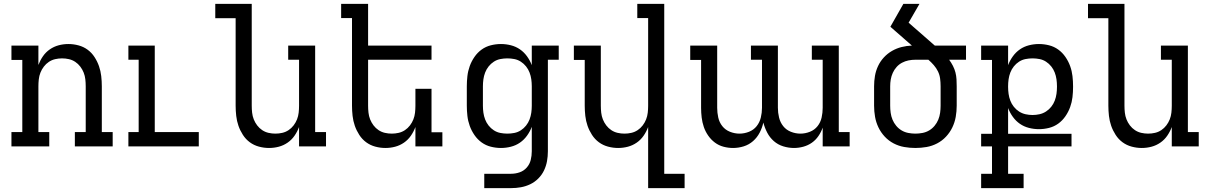

<svg xmlns="http://www.w3.org/2000/svg" viewBox="-20 -755 6240 990"><path d="M234 0H39V-74H95V-446H39V-520H178V-420Q187 -444 201.5 -465Q216 -486 237 -500.5Q258 -515 282.5 -521.5Q307 -528 333 -528Q359 -528 385 -521Q411 -514 432 -498.5Q453 -483 467.5 -460.5Q482 -438 490.5 -413.5Q499 -389 502 -362.5Q505 -336 505 -310V-74H561V0H366V-74H422V-310Q422 -328 420 -346Q418 -364 411.5 -380.5Q405 -397 394 -411.5Q383 -426 368 -436Q353 -446 335.5 -450Q318 -454 300 -454Q282 -454 264.5 -450Q247 -446 232 -436Q217 -426 206 -411.5Q195 -397 188.5 -380.5Q182 -364 180 -346Q178 -328 178 -310V-74H234Z M642 0V-74H695V-447H642V-520H778V-74H1005V0Z M1367 8Q1341 8 1315 1Q1289 -6 1268 -21.5Q1247 -37 1232.5 -59.5Q1218 -82 1209.5 -106.5Q1201 -131 1198 -157.5Q1195 -184 1195 -210V-661H1090V-735H1278V-210Q1278 -192 1280 -174Q1282 -156 1288.5 -139.5Q1295 -123 1306 -108.5Q1317 -94 1332 -84Q1347 -74 1364.5 -70Q1382 -66 1400 -66Q1418 -66 1435.5 -70Q1453 -74 1468 -84Q1483 -94 1494 -108.5Q1505 -123 1511.5 -139.5Q1518 -156 1520 -174Q1522 -192 1522 -210V-447H1466V-520H1605V-74H1661V0H1522V-100Q1513 -76 1498.5 -55Q1484 -34 1463 -19.5Q1442 -5 1417.5 1.5Q1393 8 1367 8Z M1967 8Q1941 8 1915 1Q1889 -6 1868 -21.5Q1847 -37 1832.5 -59.5Q1818 -82 1809.5 -106.5Q1801 -131 1798 -157.5Q1795 -184 1795 -210V-662H1739V-735H1878V-520H2205V-447H1878V-210Q1878 -192 1880 -174Q1882 -156 1888.5 -139.5Q1895 -123 1906 -108.5Q1917 -94 1932 -84Q1947 -74 1964.5 -70Q1982 -66 2000 -66Q2018 -66 2035.5 -70Q2053 -74 2068 -84Q2083 -94 2094 -108.5Q2105 -123 2111.5 -139.5Q2118 -156 2120 -174Q2122 -192 2122 -210V-297H2205V-73H2261V0H2122V-100Q2113 -76 2098.5 -55Q2084 -34 2063 -19.5Q2042 -5 2017.5 1.5Q1993 8 1967 8Z M2615 215H2477V141H2615Q2638 141 2659.5 133.5Q2681 126 2696 109Q2711 92 2716.5 70Q2722 48 2722 25V-101Q2713 -77 2697.5 -55.5Q2682 -34 2661 -19.5Q2640 -5 2614.5 1.5Q2589 8 2563 8Q2537 8 2511 1.5Q2485 -5 2463.5 -20.5Q2442 -36 2426.5 -58.5Q2411 -81 2402 -106Q2393 -131 2390 -157.5Q2387 -184 2387 -210V-310Q2387 -336 2390 -362.5Q2393 -389 2402 -414Q2411 -439 2426.5 -461.5Q2442 -484 2463.5 -499.5Q2485 -515 2511 -521.5Q2537 -528 2563 -528Q2589 -528 2614.5 -521.5Q2640 -515 2661 -500.5Q2682 -486 2697.5 -464.5Q2713 -443 2722 -419V-520H2861V-447H2805V25Q2805 51 2800.5 76Q2796 101 2785 124Q2774 147 2755.5 165.5Q2737 184 2714 195Q2691 206 2666 210.5Q2641 215 2615 215ZM2596 -66Q2614 -66 2632 -69.5Q2650 -73 2665.5 -83Q2681 -93 2692.5 -107.5Q2704 -122 2710.5 -139Q2717 -156 2719.5 -174Q2722 -192 2722 -210V-310Q2722 -328 2719.5 -346Q2717 -364 2710.5 -381Q2704 -398 2692.5 -412.5Q2681 -427 2665.5 -437Q2650 -447 2632 -450.5Q2614 -454 2596 -454Q2578 -454 2560 -450.5Q2542 -447 2526.5 -437Q2511 -427 2499.5 -412.5Q2488 -398 2481.5 -381Q2475 -364 2472.5 -346Q2470 -328 2470 -310V-210Q2470 -192 2472.5 -174Q2475 -156 2481.5 -139Q2488 -122 2499.5 -107.5Q2511 -93 2526.5 -83Q2542 -73 2560 -69.5Q2578 -66 2596 -66Z M3322 215V-100Q3313 -76 3298.5 -55Q3284 -34 3263 -19.5Q3242 -5 3217.5 1.5Q3193 8 3167 8Q3141 8 3115 1Q3089 -6 3068 -21.5Q3047 -37 3032.5 -59.5Q3018 -82 3009.5 -106.5Q3001 -131 2998 -157.5Q2995 -184 2995 -210V-446H2939V-520H3078V-210Q3078 -192 3080 -174Q3082 -156 3088.5 -139.5Q3095 -123 3106 -108.5Q3117 -94 3132 -84Q3147 -74 3164.5 -70Q3182 -66 3200 -66Q3218 -66 3235.5 -70Q3253 -74 3268 -84Q3283 -94 3294 -108.5Q3305 -123 3311.5 -139.5Q3318 -156 3320 -174Q3322 -192 3322 -210V-662H3266V-735H3405V141H3510V215Z M3760 8Q3735 8 3710.5 1.5Q3686 -5 3666 -20Q3646 -35 3631.5 -56Q3617 -77 3609 -100.5Q3601 -124 3598 -149Q3595 -174 3595 -199V-446H3539V-520H3678V-199Q3678 -174 3683.5 -149Q3689 -124 3704.5 -104.5Q3720 -85 3744 -75.5Q3768 -66 3793 -66Q3818 -66 3842 -75.5Q3866 -85 3881.5 -104.5Q3897 -124 3903 -149Q3909 -174 3909 -199V-447H3852V-520H3991V-199Q3991 -174 3997 -149Q4003 -124 4018.5 -104.5Q4034 -85 4058 -75.5Q4082 -66 4107 -66Q4132 -66 4156 -75.5Q4180 -85 4195.5 -104.5Q4211 -124 4216.5 -149Q4222 -174 4222 -199V-447H4166V-520H4305V-74H4361V0H4222V-97Q4214 -74 4200 -53.5Q4186 -33 4166 -19Q4146 -5 4122 1.5Q4098 8 4074 8Q4046 8 4018.5 -0.5Q3991 -9 3970 -27.5Q3949 -46 3936 -71Q3923 -96 3916 -123Q3910 -96 3897 -71Q3884 -46 3863 -27.5Q3842 -9 3815 -0.5Q3788 8 3760 8Z M4700 8Q4671 8 4642.5 3Q4614 -2 4588 -15.5Q4562 -29 4542 -50.5Q4522 -72 4509.5 -98Q4497 -124 4492 -152.5Q4487 -181 4487 -210V-310Q4487 -337 4491.5 -363.5Q4496 -390 4507.5 -414.5Q4519 -439 4537.5 -459Q4556 -479 4579.5 -492.5Q4603 -506 4629 -512.5Q4655 -519 4682 -520L4571 -617L4638 -735H4721L4665 -638L4768 -548Q4776 -541 4784 -534Q4792 -527 4800 -520H4961V-447H4874Q4885 -432 4893.5 -415.5Q4902 -399 4906.5 -381.5Q4911 -364 4912 -346Q4913 -328 4913 -310V-210Q4913 -181 4908 -152.5Q4903 -124 4890.5 -98Q4878 -72 4858 -50.5Q4838 -29 4812 -15.5Q4786 -2 4757.5 3Q4729 8 4700 8ZM4700 -66Q4718 -66 4736.5 -69.5Q4755 -73 4771 -82.5Q4787 -92 4799 -106.5Q4811 -121 4818 -138Q4825 -155 4827.5 -173.5Q4830 -192 4830 -210V-310Q4830 -330 4827.5 -349.5Q4825 -369 4816.5 -386.5Q4808 -404 4795 -419Q4782 -434 4767 -447H4700Q4682 -447 4664.5 -443.5Q4647 -440 4631 -431.5Q4615 -423 4603 -409.5Q4591 -396 4583.5 -379.5Q4576 -363 4573 -345.5Q4570 -328 4570 -310V-210Q4570 -192 4572.5 -173.5Q4575 -155 4582 -138Q4589 -121 4601 -106.5Q4613 -92 4629 -82.5Q4645 -73 4663.5 -69.5Q4682 -66 4700 -66Z M5258 215H5039V141H5095V0H5039V-65H5095V-446H5039V-520H5178V-419Q5187 -443 5202.5 -464.5Q5218 -486 5239 -500.5Q5260 -515 5285.5 -521.5Q5311 -528 5337 -528Q5363 -528 5389 -521.5Q5415 -515 5436.5 -499.5Q5458 -484 5473.5 -461.5Q5489 -439 5498 -414Q5507 -389 5510 -362.5Q5513 -336 5513 -310V-307Q5513 -280 5510 -254Q5507 -228 5498 -203Q5489 -178 5473.5 -155.5Q5458 -133 5436.5 -117.5Q5415 -102 5389 -95.5Q5363 -89 5337 -89Q5311 -89 5285.5 -95.5Q5260 -102 5239 -116.5Q5218 -131 5202.5 -152.5Q5187 -174 5178 -198V-65H5505V0H5178V141H5258ZM5304 -162Q5322 -162 5340 -166Q5358 -170 5373.5 -180Q5389 -190 5400.5 -204.5Q5412 -219 5418.5 -236Q5425 -253 5427.5 -271Q5430 -289 5430 -307V-310Q5430 -328 5427.5 -346Q5425 -364 5418.5 -381Q5412 -398 5400.5 -412.5Q5389 -427 5373.5 -437Q5358 -447 5340 -450.5Q5322 -454 5304 -454Q5286 -454 5268 -450.5Q5250 -447 5234.5 -437Q5219 -427 5207.5 -412.5Q5196 -398 5189.5 -381Q5183 -364 5180.5 -346Q5178 -328 5178 -310V-307Q5178 -289 5180.5 -271Q5183 -253 5189.5 -236Q5196 -219 5207.5 -204.5Q5219 -190 5234.5 -180Q5250 -170 5268 -166Q5286 -162 5304 -162Z M5867 8Q5841 8 5815 1Q5789 -6 5768 -21.5Q5747 -37 5732.5 -59.5Q5718 -82 5709.5 -106.5Q5701 -131 5698 -157.5Q5695 -184 5695 -210V-661H5590V-735H5778V-210Q5778 -192 5780 -174Q5782 -156 5788.5 -139.5Q5795 -123 5806 -108.5Q5817 -94 5832 -84Q5847 -74 5864.5 -70Q5882 -66 5900 -66Q5918 -66 5935.5 -70Q5953 -74 5968 -84Q5983 -94 5994 -108.5Q6005 -123 6011.5 -139.5Q6018 -156 6020 -174Q6022 -192 6022 -210V-447H5966V-520H6105V-74H6161V0H6022V-100Q6013 -76 5998.5 -55Q5984 -34 5963 -19.5Q5942 -5 5917.5 1.5Q5893 8 5867 8Z"/></svg>

Font: Iosevka Etoile
Style: Regular
Weight: 400
Designer: Belleve Invis
Foundry: Belleve Invis
Version: Version 33.2.4